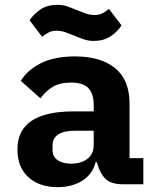

<svg xmlns="http://www.w3.org/2000/svg" viewBox="-20 -761 640 793"><path d="M487 0Q438 0 415.5 -22.5Q393 -45 382 -85L380 -91H375Q362 -41 319.5 -14.5Q277 12 218 12Q143 12 97.5 -29Q52 -70 52 -143Q52 -197 78.5 -232Q105 -267 157 -284Q209 -301 284 -301H367V-327Q367 -373 345.5 -396.5Q324 -420 273 -420Q227 -420 197.5 -402Q168 -384 147 -355L66 -427Q92 -471 148 -499.5Q204 -528 290 -528Q396 -528 455.5 -479.5Q515 -431 515 -333V-108H572V0ZM274 -85Q300 -85 321 -93.5Q342 -102 354.5 -119Q367 -136 367 -160V-221H288Q244 -221 220.5 -205.5Q197 -190 197 -161V-141Q197 -114 218 -99.5Q239 -85 274 -85ZM368 -592Q346 -592 328 -598Q310 -604 291 -612Q269 -621 251 -627.5Q233 -634 213 -634Q196 -634 183 -628Q170 -622 154 -609L102 -677Q120 -704 148 -722.5Q176 -741 216 -741Q239 -741 256.5 -735Q274 -729 293 -721Q315 -712 333.5 -705.5Q352 -699 371 -699Q388 -699 401 -705Q414 -711 430 -724L482 -656Q464 -629 436 -610.5Q408 -592 368 -592Z"/></svg>

Font: Lilex
Style: Regular
Weight: 400
Monospace: yes
Designer: Mike Abbink, Paul van der Laan, Pieter van Rosmalen, Mikhael Khrustik
Foundry: Mikhael Khrustik
Version: Version 2.510